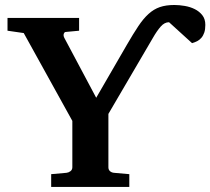

<svg xmlns="http://www.w3.org/2000/svg" viewBox="-20 -742 835 762"><path d="M794.9 -643.1Q794.9 -625.5 790.8 -613Q786.6 -600.6 779.3 -592Q772 -583.5 762.5 -578.6Q752.9 -573.7 742.2 -570.8L650.9 -653.8Q632.8 -653.8 617.7 -636.5Q602.5 -619.1 586.9 -591.8L410.2 -290V-78.1Q410.2 -68.4 416.5 -62.7Q422.9 -57.1 432.1 -56.2L493.2 -50.8V0H183.1V-50.8L244.1 -56.2Q252.4 -57.1 259.8 -62.7Q267.1 -68.4 267.1 -78.1V-262.2L74.2 -610.8L9.8 -620.1V-670.9H293.9V-620.1L241.2 -615.2Q235.8 -615.2 233.2 -607.9Q230.5 -600.6 235.8 -590.8L361.8 -354L483.9 -564.9Q508.8 -607.9 528.8 -637.9Q548.8 -668 569.6 -686.8Q590.3 -705.6 614.5 -713.9Q638.7 -722.2 671.9 -722.2Q691.4 -722.2 713.1 -718.5Q734.9 -714.8 752.9 -705.8Q771 -696.8 783 -681.6Q794.9 -666.5 794.9 -643.1Z"/></svg>

Font: Charis SIL Am
Style: Bold
Weight: 700
Foundry: SIL International
Version: Version 5.000